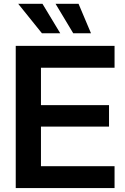

<svg xmlns="http://www.w3.org/2000/svg" viewBox="-20 -962 639 982"><path d="M60.5 0V-727.5H565.9V-615.7H189.5V-424.3H537.6V-314.5H189.5V-111.8H565.9V0ZM194.3 -792 73.2 -942.4H197.3L288.1 -792ZM354.5 -792 264.2 -942.4H381.8L445.3 -792Z"/></svg>

Font: Inter Display SemiBold
Style: Regular
Weight: 600
Designer: Rasmus Andersson
Foundry: rsms
Version: Version 4.001;git-9221beed3